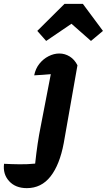

<svg xmlns="http://www.w3.org/2000/svg" viewBox="-154 -773 553 994"><path d="M247 -435 176 -32Q155 80 107.5 140.5Q60 201 -15 201Q-74 201 -107 164.5Q-140 128 -133 75Q-94 77 -53 77.5Q-12 78 28 74Q34 18 41 -29Q48 -76 57 -120L109 -389Q86 -387 65 -385.5Q44 -384 23 -383Q30 -418 50 -443Q70 -468 97.5 -482Q125 -496 153 -496Q182 -496 207 -480.5Q232 -465 247 -435ZM275 -753 379 -613 317 -561 216 -650 85 -561 39 -613 180 -753Z"/></svg>

Font: Piazzolla
Style: Bold Italic
Weight: 700
Italic angle: -11.3°
Designer: Juan Pablo del Peral
Foundry: Huerta Tipografica
Version: Version 1.330